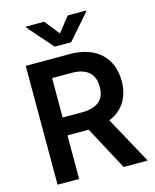

<svg xmlns="http://www.w3.org/2000/svg" viewBox="-137 -1043 919 1135"><g transform="rotate(-15 323.0 -475.5)"><path d="M367.2 -792.6 501.4 -946V-951H388.8L316.8 -860.1L244.7 -951H132.1V-946L266.7 -792.6ZM476.2 0H623.2L465.9 -288.4C551.5 -322.8 596.6 -396 596.6 -494.7C596.6 -633.5 507.1 -727.3 340.2 -727.3H71.7V0H203.5V-266.3H333.5ZM203.5 -617.2H320C418.3 -617.2 462.4 -572.1 462.4 -494.7C462.4 -417.3 418.3 -375.7 320.7 -375.7H203.5Z"/></g></svg>

Font: TID UI Semi Bold
Style: Regular
Weight: 600
Designer: The TID Project Authors
Foundry: Bakken & Bæck
Version: Version 1.001;hotconv 1.0.109;makeotfexe 2.5.65596